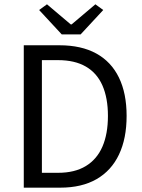

<svg xmlns="http://www.w3.org/2000/svg" viewBox="-20 -865 655 885"><path d="M89.6 0V-656.3H254.1Q354.9 -656.3 423.8 -618.4Q492.7 -580.5 528.1 -507.7Q563.6 -434.9 563.6 -330.8Q563.6 -226.6 528.4 -152.6Q493.3 -78.5 425 -39.2Q356.7 0 257.8 0ZM173.1 -68.5H247.7Q324.5 -68.5 375.6 -99.6Q426.8 -130.7 452.1 -189.1Q477.5 -247.5 477.5 -330.8Q477.5 -413.5 452.1 -471.1Q426.8 -528.6 375.6 -558.2Q324.5 -587.8 247.7 -587.8H173.1ZM264.7 -706.3 160.4 -818.8 196.5 -845.2 306.1 -752.5H310.1L419.7 -845.2L455.8 -818.8L351.5 -706.3Z"/></svg>

Font: Source Sans Variable
Style: Regular
Weight: 200
Designer: Paul D. Hunt
Foundry: Adobe Systems Incorporated
Version: Version 3.006;hotconv 1.0.111;makeotfexe 2.5.65597